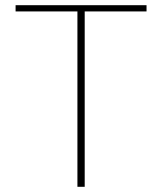

<svg xmlns="http://www.w3.org/2000/svg" viewBox="-20 -719 624 739"><path d="M278 -675H40V-699H544V-675H306V0H278Z"/></svg>

Font: Prompt Thin
Style: Regular
Weight: 250
Designer: Katatrad Team
Foundry: CadsonDemak
Version: Version 1.001